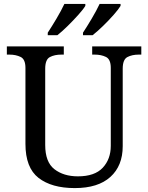

<svg xmlns="http://www.w3.org/2000/svg" viewBox="-20 -951 757 981"><path d="M362 10Q244 10 177 -42Q110 -94 110 -216V-604Q110 -648 85.5 -660Q61 -672 28 -672H15V-714H306V-672H293Q259 -672 235 -659.5Q211 -647 211 -600V-210Q211 -123 258 -86.5Q305 -50 378 -50Q464 -50 505 -94Q546 -138 546 -206V-604Q546 -648 521.5 -660Q497 -672 464 -672H451V-714H702V-672H689Q655 -672 631 -659.5Q607 -647 607 -600V-204Q607 -104 544 -47Q481 10 362 10ZM404 -784Q425 -816 449 -856.5Q473 -897 489 -931H596V-921Q586 -904 560.5 -875Q535 -846 505.5 -817.5Q476 -789 453 -771H404ZM224 -784Q245 -816 269 -856.5Q293 -897 309 -931H416V-921Q406 -904 380 -875Q354 -846 325 -817.5Q296 -789 273 -771H224Z"/></svg>

Font: Noto Serif Oriya
Style: Regular
Weight: 400
Designer: David Williams
Foundry: Google LLC, David Williams
Version: Version 1.051; ttfautohint (v1.8.4.7-5d5b)